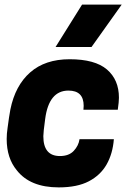

<svg xmlns="http://www.w3.org/2000/svg" viewBox="-20 -800 567 833"><path d="M377 -596H221L336 -780H508ZM235 13Q111 13 53 -61Q9 -114 9 -197Q9 -220 13 -246Q19 -293 25 -325Q46 -429 111 -486Q176 -543 282 -543Q392 -543 444 -498.5Q496 -454 496 -376Q496 -359 491 -324H342L343 -341Q343 -407 277 -407Q192 -407 176 -284Q168 -226 168 -209Q168 -123 240 -123Q279 -123 300 -145.5Q321 -168 325 -196H474Q469 -133 442.5 -86.5Q416 -40 365.5 -13.5Q315 13 235 13Z"/></svg>

Font: Tanohe Sans
Style: Bold Italic
Weight: 700
Designer: Village Type and Design LLC & Cristiano Sobral
Foundry: Cooper Hewitt Smithsonian Design Museum
Version: Version 1.00;September 29, 2021;FontCreator 13.0.0.2655 64-b